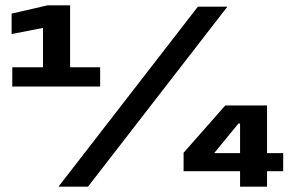

<svg xmlns="http://www.w3.org/2000/svg" viewBox="-20 -699 1103 719"><path d="M26 -375H355V-447H242.5V-679H158L23.5 -648V-571.5L141 -594.5V-447H26ZM199 0H309.5L831.5 -674H721ZM879 0H980V-58H1040.5V-125.5H980V-304H823.5L667.5 -127V-58H879ZM782 -125.5 873 -236.5H879V-125.5Z"/></svg>

Font: Anybody UltraCondensed Thin Black
Style: Regular
Weight: 900
Version: Version 1.111